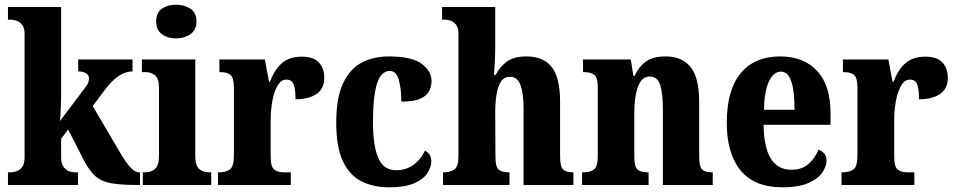

<svg xmlns="http://www.w3.org/2000/svg" viewBox="-20 -790 4081 820"><path d="M14 0V-54H27Q36 -54 50 -58.5Q64 -63 74.5 -76.5Q85 -90 85 -118V-646Q85 -672 74 -685Q63 -698 49.5 -702Q36 -706 27 -706H14V-760H241V-377Q241 -360 240 -337.5Q239 -315 238 -296.5Q237 -278 236 -273L344 -416Q356 -431 358 -440.5Q360 -450 360 -456Q360 -469 347.5 -477Q335 -485 314 -485V-536H546V-485Q516 -485 486 -465Q456 -445 423 -400L376 -337L493 -138Q517 -97 536.5 -75.5Q556 -54 574 -54H578V0H566Q496 0 454.5 -7.5Q413 -15 387.5 -37.5Q362 -60 339 -104L271 -237L241 -197V-119Q241 -91 251.5 -77Q262 -63 275.5 -58.5Q289 -54 298 -54H313V0Z M732 -626Q696 -626 671.5 -644Q647 -662 647 -698Q647 -736 671.5 -753Q696 -770 732 -770Q767 -770 793 -753Q819 -736 819 -698Q819 -662 793 -644Q767 -626 732 -626ZM590 0V-54H600Q625 -54 642 -68.5Q659 -83 659 -126V-415Q659 -455 642 -468.5Q625 -482 601 -482H586V-536H814V-125Q814 -82 831 -68Q848 -54 873 -54H882V0Z M911 0V-54H915Q945 -54 962 -66.5Q979 -79 979 -126V-414Q979 -458 964.5 -470Q950 -482 921 -482H917V-536H1111L1129 -441H1133Q1154 -495 1185.5 -521.5Q1217 -548 1269 -548Q1319 -548 1342 -523Q1365 -498 1365 -458Q1365 -411 1331.5 -388.5Q1298 -366 1242 -366Q1242 -407 1234.5 -428.5Q1227 -450 1203 -450Q1180 -450 1165 -423.5Q1150 -397 1143 -357.5Q1136 -318 1136 -279V-121Q1136 -77 1151.5 -65.5Q1167 -54 1192 -54H1222V0Z M1642 10Q1574 10 1523 -16Q1472 -42 1444 -102.5Q1416 -163 1416 -266Q1416 -374 1446 -436Q1476 -498 1526.5 -523.5Q1577 -549 1640 -549Q1739 -549 1781 -517.5Q1823 -486 1823 -444Q1823 -423 1813.5 -402.5Q1804 -382 1776.5 -369Q1749 -356 1694 -356Q1694 -409 1683.5 -448Q1673 -487 1644 -487Q1623 -487 1607 -467.5Q1591 -448 1582 -400Q1573 -352 1573 -267Q1573 -166 1596 -114.5Q1619 -63 1671 -63Q1716 -63 1748 -87.5Q1780 -112 1795 -147Q1822 -132 1822 -102Q1822 -77 1805.5 -51Q1789 -25 1749.5 -7.5Q1710 10 1642 10Z M1872 0V-54H1876Q1902 -54 1920 -66Q1938 -78 1938 -123V-646Q1938 -672 1927.5 -685Q1917 -698 1903.5 -702Q1890 -706 1881 -706H1868V-760H2095V-593Q2095 -557 2093 -522Q2091 -487 2090 -470H2097Q2114 -504 2144 -526.5Q2174 -549 2229 -549Q2301 -549 2336.5 -503.5Q2372 -458 2372 -356V-125Q2372 -79 2384.5 -66.5Q2397 -54 2427 -54H2429V0H2216V-327Q2216 -391 2203 -426.5Q2190 -462 2158 -462Q2132 -462 2118.5 -440Q2105 -418 2100 -383Q2095 -348 2095 -308L2096 -119Q2096 -77 2110 -65.5Q2124 -54 2153 -54H2156V0Z M2466 0V-54H2470Q2500 -54 2516.5 -66Q2533 -78 2533 -123V-417Q2533 -459 2518 -470.5Q2503 -482 2474 -482H2470V-536H2674L2685 -466H2690Q2709 -506 2739 -527.5Q2769 -549 2823 -549Q2893 -549 2929.5 -503.5Q2966 -458 2966 -356V-125Q2966 -79 2978.5 -66.5Q2991 -54 3020 -54H3024V0H2811V-327Q2811 -391 2799.5 -427Q2788 -463 2755 -463Q2730 -463 2715.5 -441Q2701 -419 2695 -383.5Q2689 -348 2689 -308V-119Q2689 -77 2703.5 -65.5Q2718 -54 2747 -54H2750V0Z M3322 10Q3202 10 3143 -62Q3084 -134 3084 -265Q3084 -406 3143.5 -477.5Q3203 -549 3312 -549Q3412 -549 3469.5 -487.5Q3527 -426 3527 -308V-257H3241Q3243 -157 3273 -111Q3303 -65 3360 -65Q3405 -65 3433 -90Q3461 -115 3476 -151Q3490 -146 3500 -134.5Q3510 -123 3510 -106Q3510 -79 3491 -52Q3472 -25 3430.5 -7.5Q3389 10 3322 10ZM3373 -321Q3374 -397 3360 -440.5Q3346 -484 3315 -484Q3284 -484 3264 -442Q3244 -400 3243 -321Z M3574 0V-54H3578Q3608 -54 3625 -66.5Q3642 -79 3642 -126V-414Q3642 -458 3627.5 -470Q3613 -482 3584 -482H3580V-536H3774L3792 -441H3796Q3817 -495 3848.5 -521.5Q3880 -548 3932 -548Q3982 -548 4005 -523Q4028 -498 4028 -458Q4028 -411 3994.5 -388.5Q3961 -366 3905 -366Q3905 -407 3897.5 -428.5Q3890 -450 3866 -450Q3843 -450 3828 -423.5Q3813 -397 3806 -357.5Q3799 -318 3799 -279V-121Q3799 -77 3814.5 -65.5Q3830 -54 3855 -54H3885V0Z"/></svg>

Font: Noto Serif Bengali Condensed ExtraBold
Style: Regular
Weight: 800
Width: 3
Designer: Juan Bruce, Universal Thirst, Indian Type Foundry and the Monotype Design Team.
Foundry: Monotype Imaging Inc.
Version: Version 2.003; ttfautohint (v1.8.4.7-5d5b)